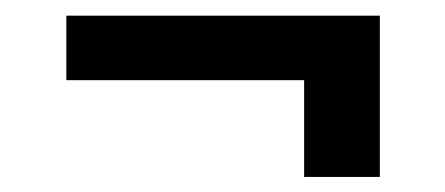

<svg xmlns="http://www.w3.org/2000/svg" viewBox="-20 -414 580 250"><path d="M474.6 -393.6V-309.6H66.4V-393.6ZM474.6 -355.5V-183.6H376V-355.5Z"/></svg>

Font: Inter
Style: Regular
Weight: 400
Designer: Rasmus Andersson
Foundry: rsms
Version: Version 4.000;git-8c9346024